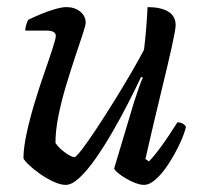

<svg xmlns="http://www.w3.org/2000/svg" viewBox="-20 -520 567 540"><path d="M165 0Q150 0 130.5 -9Q111 -18 92.5 -31Q74 -44 61 -56.5Q48 -69 46 -75Q46 -104 55 -145.5Q64 -187 77.5 -231.5Q91 -276 105 -316Q119 -356 128 -384Q137 -412 137 -419Q137 -434 110 -434H51Q51 -442 54 -451Q57 -460 59 -464Q73 -471 93 -479.5Q113 -488 133.5 -494Q154 -500 167 -500Q190 -500 205.5 -487.5Q221 -475 221 -456Q221 -449 212.5 -423.5Q204 -398 191.5 -360.5Q179 -323 166 -280Q153 -237 144.5 -195Q136 -153 136 -118Q145 -104 163 -91Q181 -78 189 -78Q194 -78 211.5 -101Q229 -124 253 -160.5Q277 -197 302.5 -238Q328 -279 350 -317Q372 -355 385 -380Q388 -403 391 -439Q394 -475 395 -500Q432 -500 453 -487.5Q474 -475 474 -449Q474 -437 463 -387.5Q452 -338 432.5 -258Q413 -178 389 -73L399 -66Q409 -76 424 -95.5Q439 -115 454 -137.5Q469 -160 479 -176Q488 -176 494.5 -172Q501 -168 503 -163Q498 -142 485 -114.5Q472 -87 455 -60.5Q438 -34 419.5 -17Q401 0 385 0Q372 0 353 -8.5Q334 -17 319 -28Q304 -39 301 -46L357 -233Q365 -257 371.5 -276Q378 -295 382 -301L377 -304Q361 -270 340 -229Q319 -188 295.5 -147.5Q272 -107 248.5 -73.5Q225 -40 203.5 -20Q182 0 165 0Z"/></svg>

Font: Texturina 72pt 72pt Medium
Style: Italic
Weight: 500
Italic angle: -11°
Designer: Guillermo Torres Carreño
Foundry: Omnibus-Type
Version: Version 1.002; ttfautohint (v1.8.3)